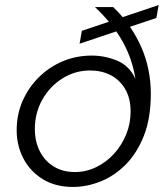

<svg xmlns="http://www.w3.org/2000/svg" viewBox="-20 -728 654 760"><path d="M269 12Q199 12 149 -19Q99 -50 72.5 -101Q46 -152 46 -212Q46 -275 69.5 -328.5Q93 -382 134 -422.5Q175 -463 228.5 -485.5Q282 -508 343 -508Q395 -508 443.5 -488Q492 -468 516 -416Q510 -455 497.5 -491.5Q485 -528 466 -562.5Q447 -597 419.5 -631.5Q392 -666 356 -700H428Q465 -665 492.5 -625Q520 -585 539 -542Q558 -499 567.5 -452.5Q577 -406 577 -357Q577 -260 549.5 -190.5Q522 -121 477 -76Q432 -31 377.5 -9.5Q323 12 269 12ZM276 -47Q321 -47 361 -66.5Q401 -86 431.5 -119.5Q462 -153 479.5 -196Q497 -239 497 -286Q497 -339 475.5 -375.5Q454 -412 418 -430.5Q382 -449 337 -449Q277 -449 227 -417.5Q177 -386 147.5 -333.5Q118 -281 118 -218Q118 -167 138 -128.5Q158 -90 193.5 -68.5Q229 -47 276 -47ZM295 -555 304 -606 608 -708 599 -657Z"/></svg>

Font: DM Sans 24pt Light
Style: Italic
Weight: 300
Italic angle: -10°
Designer: Colophon Foundry, Jonny Pinhorn
Foundry: Colophon Foundry
Version: Version 4.004;gftools[0.9.30]